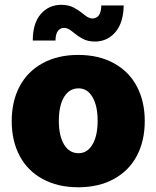

<svg xmlns="http://www.w3.org/2000/svg" viewBox="-20 -786 665 816"><path d="M464.1 -25.4Q399.9 9.9 312.5 9.9Q225.1 9.9 160.9 -25.4Q96.6 -60.7 63.2 -124.1Q29.8 -187.5 29.8 -271.3Q29.8 -355.1 63.2 -418.5Q96.6 -481.9 160.9 -517.2Q225.1 -552.6 312.5 -552.6Q399.9 -552.6 464.1 -517.2Q528.4 -481.9 561.8 -418.5Q595.2 -355.1 595.2 -271.3Q595.2 -187.5 561.8 -124.1Q528.4 -60.7 464.1 -25.4ZM215.9 -613.6H119.3Q119.3 -687.1 153.2 -726.2Q187.1 -765.3 240.1 -765.6Q255.7 -765.6 269.2 -762.6Q282.7 -759.6 294.9 -753Q307.2 -746.4 313.9 -741.7Q320.7 -736.9 331.7 -728.3Q340.9 -720.9 346.1 -717.3Q351.2 -713.8 358.5 -710.6Q365.8 -707.4 372.2 -707.4Q409.4 -707.7 410.5 -762.8H505.7Q504.6 -690 470.9 -650Q437.1 -610.1 384.9 -609.4Q369.3 -609.4 356 -612.2Q342.7 -615.1 330.8 -621.6Q318.9 -628.2 312.1 -632.8Q305.4 -637.4 294.7 -646Q285.5 -653.4 280.4 -657.1Q275.2 -660.9 267.6 -664.2Q259.9 -667.6 252.8 -667.6Q235.4 -667.6 225.7 -653.8Q215.9 -639.9 215.9 -613.6ZM313.9 -134.9Q351.2 -134.9 373 -171.9Q394.9 -208.8 394.9 -272.7Q394.9 -336.6 373 -373.6Q351.2 -410.5 313.9 -410.5Q274.5 -410.5 252.3 -373.8Q230.1 -337 230.1 -272.7Q230.1 -208.5 252.3 -171.7Q274.5 -134.9 313.9 -134.9Z"/></svg>

Font: Karasuma Gothic
Style: Black
Weight: 900
Designer: Rasmus Andersson / Ryoko Nishizuka
Foundry: Genbu
Version: Version 1.00